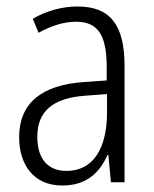

<svg xmlns="http://www.w3.org/2000/svg" viewBox="-20 -562 475 592"><path d="M219 -542C170 -542 122 -528 81 -504L99 -461C141 -484 179 -495 214 -495C280 -495 309 -457 309 -355V-314L238 -309C110 -300 39 -245 39 -139C39 -55 83 10 172 10C248 10 287 -30 312 -85H314L322 0H364V-359C364 -485 320 -542 219 -542ZM244 -267 310 -272V-216C310 -105 268 -35 185 -35C129 -35 95 -71 95 -140C95 -219 143 -260 244 -267Z"/></svg>

Font: Noto Sans Arabic Cond Light
Style: Regular
Weight: 300
Width: 3
Designer: Monotype Design Team, Nadine Chahine, Nizar Qandah and Khaled Hosny
Foundry: Monotype Imaging Inc.
Version: Version 2.012